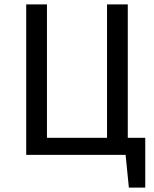

<svg xmlns="http://www.w3.org/2000/svg" viewBox="-20 -709 705 879"><path d="M645 150H570L555 0H100V-689H195V-78H470V-689H565V-78H645Z"/></svg>

Font: Trujillo
Style: Regular
Weight: 400
Designer: Fira Sans original fonts by bBox Type GmbH, Carrois Corporate GbR, & Edenspiekermann AG / Changes by Cristiano Sobral
Foundry: Fira Sans original fonts by bBox Type GmbH, Carrois Corporate GbR, & Edenspiekermann AG / Changes by Cristiano Sobral
Version: Version 4.301;October 17, 2021;FontCreator 14.0.0.2814 64-bi